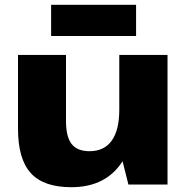

<svg xmlns="http://www.w3.org/2000/svg" viewBox="-20 -769 780 800"><path d="M255 -265Q255 -199 278.5 -169Q302 -139 353 -139Q414 -139 445.5 -183Q477 -227 477 -311L545 -400V-328Q545 -164 476 -76.5Q407 11 277 11Q162 11 108.5 -47.5Q55 -106 55 -233V-540H255ZM678 0H515L477 -152V-540H678ZM547 -749V-619H193V-749Z"/></svg>

Font: Pathway Extreme 28pt ExtraBold
Style: Regular
Weight: 800
Designer: Eduardo Rodriguez Tunni
Foundry: Eduardo Rodriguez Tunni
Version: Version 1.001;gftools[0.9.26]